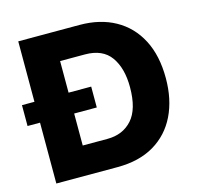

<svg xmlns="http://www.w3.org/2000/svg" viewBox="-106 -840 977 951"><g transform="rotate(-15 382.5 -364.5)"><path d="M68 0V-729H382Q487 -729 564.5 -686Q642 -643 684.5 -561.5Q727 -480 727 -364Q727 -255 687 -173Q647 -91 570 -45.5Q493 0 382 0ZM370 -581H243V-148H370Q449 -148 496.5 -201Q544 -254 544 -367Q544 -464 502.5 -522.5Q461 -581 370 -581ZM4 -312V-419H359V-312Z"/></g></svg>

Font: BDO Grotesk ExtraBold
Style: Regular
Weight: 800
Designer: Deni Anggara
Foundry: Lokal Container
Version: Version 2.000